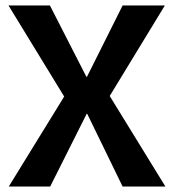

<svg xmlns="http://www.w3.org/2000/svg" viewBox="-20 -680 634 700"><path d="M12 0 214 -328 11 -660H162L295 -400H297L427 -660H581L380 -330L583 0H427L298 -265H296L163 0Z"/></svg>

Font: Bricolage Grotesque 96pt ExtraBold 96pt SemiBold
Style: Regular
Weight: 600
Version: Version 1.001;gftools[0.9.33.dev8+g029e19f]